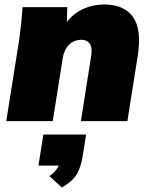

<svg xmlns="http://www.w3.org/2000/svg" viewBox="-20 -542 675 859"><path d="M8 0ZM8 0 66 -365Q76 -436 81 -510H281L279 -444Q310 -483 353 -502.5Q396 -522 446 -522Q535 -522 575 -466Q615 -410 596 -291L550 0H342L388 -293Q394 -331 381 -347.5Q368 -364 345 -364Q311 -364 289 -342Q267 -320 261 -284L216 0ZM257 297 201 246Q217 235 227 223.5Q237 212 243 199H152L174 60H365L351 150Q344 199 326 233Q308 267 257 297Z"/></svg>

Font: Winston Black
Style: Italic
Weight: 900
Italic angle: -9°
Designer: Original fonts by Vernon Adams / Changes by Cristiano Sobral
Foundry: VOriginal fonts by Vernon Adams / Changes by Cristiano Sobral
Version: Version 2.503;July 17, 2020;FontCreator 13.0.0.2655 64-bit